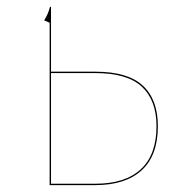

<svg xmlns="http://www.w3.org/2000/svg" viewBox="-20 -537 532 557"><path d="M438 -171Q438 -86 391 -43Q344 0 257 0H124V-471L108 -478Q119 -494 125 -517H128V-329H257Q351 -329 394.5 -288.5Q438 -248 438 -171ZM434 -171Q434 -246 391.5 -285.5Q349 -325 257 -325H128V-4H257Q343 -4 388.5 -46Q434 -88 434 -171Z"/></svg>

Font: FiraGO Four
Style: Regular
Weight: 100
Designer: bBox Type
Foundry: bBox Type GmbH
Version: Version 1.001